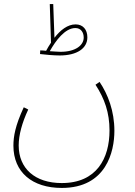

<svg xmlns="http://www.w3.org/2000/svg" viewBox="-20 -695 664 945"><path d="M274 -422C359 -422 410 -457 410 -511C410 -550 388 -575 352 -575C313 -575 277 -547 248 -509L242 -675H225L231 -485C222 -472 214 -458 207 -445C198 -446 188 -447 178 -447L177 -429C200 -426 246 -422 274 -422ZM351 -557C378 -557 392 -536 392 -510C392 -473 353 -440 278 -440C263 -440 246 -442 225 -443C254 -495 300 -557 351 -557ZM46 22C46 153 139 230 284 230C503 230 543 51 543 -51C543 -149 511 -231 470 -292L450 -278C495 -209 519 -140 519 -53C519 84 456 206 284 206C152 206 72 134 72 21C72 -31 89 -92 119 -156L97 -167C55 -77 46 -23 46 22Z"/></svg>

Font: Noto Sans Arabic UI SmCn Th
Style: Regular
Weight: 100
Width: 4
Designer: Monotype Design Team, Nadine Chahine and Nizar Qandah
Foundry: Monotype Imaging Inc.
Version: Version 2.010